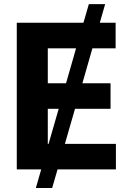

<svg xmlns="http://www.w3.org/2000/svg" viewBox="-20 -840 653 952"><path d="M501.4 -819.6H420.5L393.8 -727.3H63.2V0H184.3L157.7 92.3H238.6L265.3 0H554.7V-126.8H301.8L351.9 -300.4H528.1V-427.2H388.5L438.2 -600.5H553.3V-727.3H474.8ZM217 -126.8V-300.4H271L220.9 -126.8ZM217 -427.2V-600.5H357.2L307.5 -427.2Z"/></svg>

Font: Margiela Sans
Style: Bold
Weight: 700
Designer: Stefan Endress, Andreas Faust
Version: Version 1.100;FEAKit 1.0